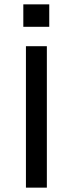

<svg xmlns="http://www.w3.org/2000/svg" viewBox="-20 -861 334 881"><path d="M99 -649H195V0H99ZM206 -841V-738H87V-841Z"/></svg>

Font: Syne Med Modified
Style: Regular
Weight: 500
Designer: Lucas Descroix
Foundry: Bonjour Monde
Version: Version 2.200